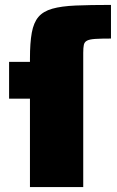

<svg xmlns="http://www.w3.org/2000/svg" viewBox="-20 -762 477 782"><path d="M102 0V-360H17V-510H102V-523Q102 -588 109.5 -629Q117 -670 136.5 -693Q156 -716 193 -726.5Q230 -737 288.5 -739.5Q347 -742 432 -742V-605Q391 -605 368 -603.5Q345 -602 334.5 -596.5Q324 -591 321.5 -579.5Q319 -568 319 -547V0Z"/></svg>

Font: Saira Thin Black
Style: Regular
Weight: 900
Version: Version 1.101